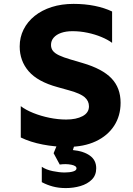

<svg xmlns="http://www.w3.org/2000/svg" viewBox="-20 -734 679 979"><path d="M324.6 15Q260.2 15 197.8 2.9Q135.2 -9.1 85.9 -33V-192.8Q111 -173.4 149.7 -157.9Q188.4 -142.4 232.3 -133.4Q276.2 -124.5 317.4 -124.5Q368.8 -124.5 401.2 -141.8Q433.6 -159.1 433.6 -191.8Q433.6 -219.1 411.9 -238.2Q390.2 -257.2 333.4 -273L273.4 -289.8Q172.1 -317.4 126.2 -370.6Q80.4 -423.8 80.4 -497Q80.4 -544 100.3 -583.7Q120.2 -623.4 156.8 -652.8Q193.4 -682.1 243.8 -698.2Q294.2 -714.2 355.1 -714.2Q412.8 -714.2 462.8 -704.1Q512.8 -694 551.6 -675.4V-515.5Q529.6 -531.8 497.2 -545.3Q464.8 -558.9 426.6 -566.9Q388.4 -575 349.4 -575Q316.5 -575 291.9 -566.4Q267.4 -557.8 253.8 -542.1Q240.1 -526.4 240.1 -504.8Q240.1 -487.6 249.6 -475Q259.1 -462.4 281.2 -451.9Q303.2 -441.4 340.6 -430.5L401.6 -412.5Q502.4 -382.9 548.6 -334.3Q594.9 -285.8 594.9 -210Q594.9 -143.4 561.9 -92.6Q528.9 -41.9 468.2 -13.4Q407.5 15 324.6 15ZM315.4 225Q279.6 225 249.6 217Q219.6 209 193.1 194.8V116.5Q215.1 131.5 248.9 138.5Q282.6 145.5 309.6 145.5Q335.4 145.5 352.8 140.3Q370.1 135.1 370.1 124.5Q370.1 111.1 343.1 105.8Q316 100.5 284.6 105L253.4 47.2L281.1 -20H367.9L351.6 31.2Q406.2 36.5 438.4 59.5Q470.6 82.5 470.6 124Q470.6 159.5 448.2 181.8Q425.9 204.1 390.2 214.6Q354.6 225 315.4 225Z"/></svg>

Font: Geologica-Sharp
Style: Regular
Weight: 100
Designer: Sindre Bremnes, Frode Helland
Foundry: Monokrom Skriftforlag AS
Version: Version 1.010;gftools[0.9.28]